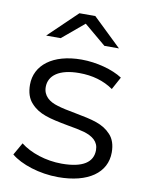

<svg xmlns="http://www.w3.org/2000/svg" viewBox="-83 -792 656 857"><g transform="rotate(10 244.5 -363.5)"><path d="M240 5C376 5 457 -53 457 -145C457 -179 448 -206 430 -225C394 -264 348 -274 264 -290C230 -296 203 -302 184 -308C145 -319 116 -342 116 -382C116 -434 162 -469 253 -469C313 -469 365 -454 408 -424L439 -481C395 -510 321 -530 253 -530C122 -530 45 -468 45 -380C45 -345 54 -317 73 -297C109 -257 157 -246 242 -230C274 -225 300 -219 319 -214C358 -202 386 -182 386 -143C386 -88 341 -57 245 -57C173 -57 102 -81 58 -116L26 -60C70 -23 155 5 240 5ZM78 -608H144L243 -691L342 -608H408L279 -732H207Z"/></g></svg>

Font: Malon Grotesk
Style: Regular
Weight: 400
Designer: Julieta Ulanovsky
Foundry: Julieta Ulanovsky
Version: Version 7.200